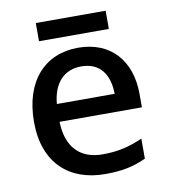

<svg xmlns="http://www.w3.org/2000/svg" viewBox="-79 -754 731 831"><g transform="rotate(-10 286.0 -338.0)"><path d="M441 -686H134V-606H441ZM295 -549C150 -549 52 -446 52 -265C52 -84 160 10 317 10C393 10 443 -1 497 -26V-114C440 -89 390 -76 321 -76C221 -76 164 -136 161 -247H523V-305C523 -455 436 -549 295 -549ZM295 -467C378 -467 416 -409 417 -325H163C171 -416 219 -467 295 -467Z"/></g></svg>

Font: Noto Sans Gujarati UI Medium
Style: Regular
Weight: 500
Designer: Jelle Bosma - Monotype Design Team, Universal Thirst
Foundry: Monotype Imaging Inc.
Version: Version 2.106